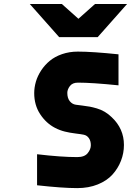

<svg xmlns="http://www.w3.org/2000/svg" viewBox="-20 -937 707 967"><path d="M472 -750H278L130.2 -916.7H291.7L375 -842.4L458.3 -916.7H619.8ZM369.1 10.4Q294.3 10.4 166.7 -3.9V-160.2Q288.4 -145.8 369.1 -145.8Q405.6 -145.8 421.5 -165.4Q437.5 -184.9 437.5 -205.7Q437.5 -227.2 427.7 -241.2Q418 -255.2 401.7 -258.5Q390 -261.1 360.7 -264.6Q331.4 -268.2 306.3 -274.4Q281.2 -280.6 257.2 -293Q212.2 -316.4 182.3 -362Q152.3 -407.6 152.3 -468.1Q152.3 -496.7 160.8 -525.7Q169.3 -554.7 187.2 -582Q205.1 -609.4 230.5 -630.5Q255.9 -651.7 292.6 -664.4Q329.4 -677.1 372.4 -677.1Q444.7 -677.1 576.8 -663.4V-507.2Q443.4 -520.8 372.4 -520.8Q345.1 -520.8 332 -503.6Q319 -486.3 319 -469.4Q319 -442.7 331.4 -427.4Q343.8 -412.1 362 -409.5Q370.4 -408.2 394.9 -405.3Q419.3 -402.3 432.9 -399.7Q446.6 -397.1 467.8 -391Q488.9 -384.8 507.2 -374Q525.4 -363.3 542.3 -347Q604.2 -289.1 604.2 -207Q604.2 -165.4 589.2 -127Q574.2 -88.5 546.2 -57.6Q518.2 -26.7 472.3 -8.1Q426.4 10.4 369.1 10.4Z"/></svg>

Font: Monoid
Style: Bold
Weight: 700
Width: 4
Designer: Andreas Larsen (@larsenwork)
Version: Version 0.61